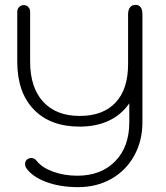

<svg xmlns="http://www.w3.org/2000/svg" viewBox="-20 -520 682 790"><path d="M87 170Q83 163 83 155Q83 142 94 134Q102 130 108 130Q122 130 131 142Q153 170 199 186.5Q245 203 298 203Q396 203 454 143.5Q512 84 512 -17V-95Q480 -48 428 -23.5Q376 1 308 1Q187 1 119 -69.5Q51 -140 51 -266V-471Q51 -483 58.5 -491Q66 -499 78 -499Q89 -499 96.5 -491Q104 -483 104 -471V-266Q104 -160 157.5 -101.5Q211 -43 308 -43Q404 -43 455.5 -98Q507 -153 507 -256V-461Q507 -479 515 -489.5Q523 -500 537 -500Q566 -500 566 -461V-17Q566 60 532 121Q498 182 438 216Q378 250 301 250Q227 250 169.5 228.5Q112 207 87 170Z"/></svg>

Font: Kodchasan ExtraLight
Style: Regular
Weight: 275
Version: Version 1.000; ttfautohint (v1.6)